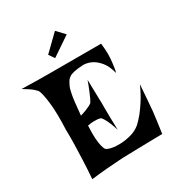

<svg xmlns="http://www.w3.org/2000/svg" viewBox="-238 -992 1034 1112"><g transform="rotate(-30 279.0 -435.5)"><path d="M-40 -667Q28.3 -665 73.7 -664.6Q119.1 -664.1 147.5 -664.1H199.2H490.2Q492.2 -644.5 493.7 -626.5Q495.1 -608.4 495.1 -594.7Q495.1 -578.1 494.1 -564.5Q493.2 -550.8 491.2 -535.2Q489.3 -521.5 487.3 -505.9Q485.4 -490.2 480.5 -473.6Q466.8 -526.4 443.8 -553.7Q420.9 -581.1 397.5 -593.8Q370.1 -608.4 339.8 -609.4Q299.8 -607.4 277.3 -602.5Q254.9 -597.7 242.2 -588.9Q229.5 -580.1 223.1 -568.8Q216.8 -557.6 210 -543.9Q204.1 -532.2 199.2 -507.8Q194.3 -487.3 189.9 -452.1Q185.5 -417 180.7 -361.3Q207 -369.1 223.1 -376Q239.3 -382.8 249 -387.7Q259.8 -393.6 264.6 -398.4Q268.6 -404.3 276.4 -419.9Q282.2 -433.6 292.5 -457Q302.7 -480.5 317.4 -521.5Q319.3 -476.6 319.3 -446.8Q319.3 -417 320.3 -398.4Q320.3 -377 321.3 -364.3V-327.1Q321.3 -306.6 321.8 -272Q322.3 -237.3 324.2 -184.6Q312.5 -220.7 303.2 -241.7Q293.9 -262.7 287.1 -273.4Q279.3 -286.1 273.4 -291Q266.6 -293 254.9 -294.9Q244.1 -295.9 228 -295.9Q211.9 -295.9 187.5 -291Q184.6 -237.3 187 -204.6Q189.5 -171.9 194.3 -154.3Q199.2 -133.8 206.1 -125Q214.8 -116.2 241.2 -110.8Q267.6 -105.5 301.3 -106.9Q335 -108.4 370.1 -118.2Q405.3 -127.9 432.6 -150.4Q453.1 -168.9 476.6 -197.3Q496.1 -221.7 520 -258.8Q543.9 -295.9 567.4 -348.6Q563.5 -304.7 562 -275.9Q560.5 -247.1 558.6 -229.5Q556.6 -209 555.7 -198.2Q555.7 -186.5 552.7 -165Q550.8 -146.5 546.4 -114.7Q542 -83 535.2 -34.2Q489.3 -33.2 448.2 -32.7Q407.2 -32.2 376 -31.2Q338.9 -30.3 307.6 -29.3Q275.4 -29.3 236.3 -26.4Q202.1 -24.4 155.8 -20.5Q109.4 -16.6 53.7 -9.8Q58.6 -76.2 61 -135.3Q63.5 -194.3 64.5 -239.3Q65.4 -292 64.5 -336.9Q69.3 -449.2 60.5 -518.6Q51.8 -587.9 40 -607.4Q34.2 -614.3 23.4 -624Q14.6 -631.8 -1 -642.6Q-16.6 -653.3 -40 -667ZM192.4 -761.7 295.9 -862.3 344.7 -810.5 217.8 -724.6Z"/></g></svg>

Font: Lakki Reddy
Style: Regular
Weight: 400
Designer: Appaji Ambarisha Darbha
Version: Version 1.0.4; ttfautohint (v1.2.42-39fb)